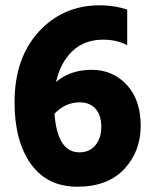

<svg xmlns="http://www.w3.org/2000/svg" viewBox="-20 -686 577 726"><path d="M280 -110Q319 -110 341 -137Q363 -164 363 -207Q363 -250 341.5 -274.5Q320 -299 281 -299Q227 -299 186 -256Q197 -110 280 -110ZM35 -299Q35 -466 126.5 -566Q218 -666 358 -666Q411 -666 461 -650V-515Q422 -536 370 -536Q299 -536 253.5 -492.5Q208 -449 192 -376Q246 -422 326.5 -422Q407 -422 459.5 -365Q512 -308 512 -210.5Q512 -113 449.5 -46.5Q387 20 272.5 20Q158 20 96.5 -66.5Q35 -153 35 -299Z"/></svg>

Font: Hind Colombo
Style: Bold
Weight: 700
Designer: Jyotish Sonowal, Aditi Pimprikar
Foundry: Indian Type Foundry
Version: Version 1.000;PS 1.0;hotconv 1.0.86;makeotf.lib2.5.63406; tt